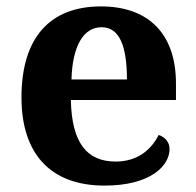

<svg xmlns="http://www.w3.org/2000/svg" viewBox="-20 -569 612 599"><path d="M306 10C450 10 509 -52 509 -104C509 -126 494 -142 475 -148C452 -102 409 -65 341 -65C251 -65 204 -123 201 -257H529V-308C529 -467 440 -549 295 -549C137 -549 47 -453 47 -265C47 -91 136 10 306 10ZM376 -321H203C206 -427 241 -484 297 -484C354 -484 376 -423 376 -321Z"/></svg>

Font: Noto Serif Lao
Style: Bold
Weight: 700
Designer: Monotype Design Team
Foundry: Monotype Imaging Inc.
Version: Version 2.003